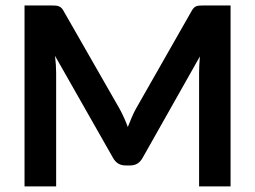

<svg xmlns="http://www.w3.org/2000/svg" viewBox="-20 -668 914 688"><path d="M67.9 0ZM409.2 -276.9Q425.8 -246.1 438 -212.9Q444.8 -230 451.7 -246.3Q458.5 -262.7 466.8 -277.8L666.5 -628.4Q670.4 -635.7 674.6 -639.9Q678.7 -644 683.6 -645.8Q688.5 -647.5 694.8 -647.9Q701.2 -648.4 709.5 -648.4H806.2V0H693.4V-405.8Q693.4 -418.9 694.1 -434.3Q694.8 -449.7 696.3 -465.8L491.7 -103.5Q476.6 -75.2 447.3 -75.2H429.2Q399.4 -75.2 384.3 -103.5L177.2 -467.8Q179.2 -451.2 180.2 -435.3Q181.2 -419.4 181.2 -405.8V0H67.9V-648.4H165Q173.3 -648.4 179.4 -647.9Q185.5 -647.5 190.7 -645.5Q195.8 -643.6 200 -639.6Q204.1 -635.7 208 -628.4L409.2 -276.9Z"/></svg>

Font: Carlito
Style: Bold
Weight: 700
Designer: Lukasz Dziedzic
Foundry: tyPoland Lukasz Dziedzic
Version: Version 1.104